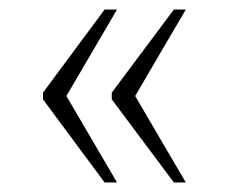

<svg xmlns="http://www.w3.org/2000/svg" viewBox="-20 -471 476 402"><path d="M344 -89 214 -263V-277L344 -451H369L263 -270L369 -89ZM199 -89 70 -263V-277L199 -451H225L119 -270L225 -89Z"/></svg>

Font: Noto Serif Khmer SemiCondensed ExtraLight
Style: Regular
Weight: 200
Width: 4
Designer: Danh Hong and the Monotype Design Team
Foundry: Monotype Imaging Inc.
Version: Version 2.004; ttfautohint (v1.8.4.7-5d5b)